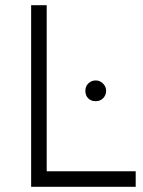

<svg xmlns="http://www.w3.org/2000/svg" viewBox="-20 -720 552 740"><path d="M100 0H503V-60H160V-700H100ZM389 -370Q389 -386 377 -398Q365 -410 349 -410Q332 -410 320 -398Q309 -387 309 -370Q309 -352 320 -341Q331 -330 349 -330Q366 -330 377 -341Q389 -353 389 -370Z"/></svg>

Font: Unageo
Style: Light
Weight: 300
Designer: Richard Sepsi
Foundry: Richard Sepsi
Version: Version 2.000